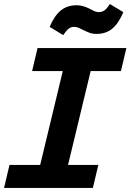

<svg xmlns="http://www.w3.org/2000/svg" viewBox="-23 -931 646 951"><path d="M-3 0 24 -114H176L288 -579H136L163 -693H603L576 -579H426L314 -114H464L437 0ZM290 -757 223 -798Q246 -853 278 -879Q310 -905 356 -905Q373 -905 387 -901Q401 -897 414 -891Q428 -884 441 -877.5Q454 -871 467 -871Q481 -871 493 -878.5Q505 -886 521 -911L588 -871Q565 -816 533.5 -789.5Q502 -763 455 -763Q435 -763 419.5 -769Q404 -775 390 -782Q378 -788 367 -793Q356 -798 344 -798Q330 -798 318.5 -790Q307 -782 290 -757Z"/></svg>

Font: Ubuntu Sans Mono
Style: Italic
Weight: 400
Italic angle: -13.5°
Monospace: yes
Designer: Dalton Maag Ltd
Foundry: Dalton Maag Ltd
Version: Version 1.006